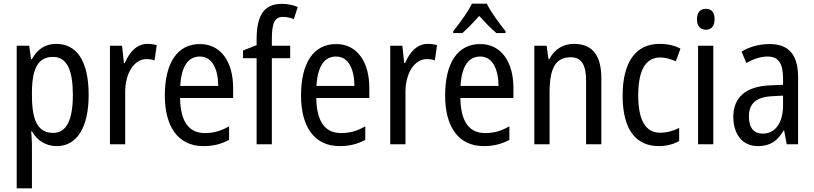

<svg xmlns="http://www.w3.org/2000/svg" viewBox="-20 -786 4437 1046"><path d="M286 -547C226 -547 184 -518 154 -464H149L139 -537H71V240H154V6C154 -16 152 -44 150 -71H154C181 -22 228 10 289 10C398 10 463 -90 463 -269C463 -454 398 -547 286 -547ZM269 -476C345 -476 377 -403 377 -269C377 -134 343 -62 270 -62C187 -62 154 -128 154 -266V-285C155 -415 189 -476 269 -476Z M783 -547C727 -547 686 -504 660 -443H655L645 -537H579V0H662V-282C661 -388 712 -464 777 -464C793 -464 809 -462 822 -457L834 -540C817 -545 799 -547 783 -547Z M1069 -546C947 -546 878 -445 878 -265C878 -102 946 10 1088 10C1142 10 1185 -1 1228 -24V-98C1184 -72 1143 -61 1096 -61C1008 -61 963 -125 961 -252H1250V-308C1250 -444 1187 -546 1069 -546ZM1069 -478C1138 -478 1168 -407 1169 -318H962C968 -425 1005 -478 1069 -478Z M1561 -469V-537H1461V-573C1461 -662 1477 -694 1522 -694C1542 -694 1562 -689 1581 -682L1602 -748C1575 -759 1548 -765 1515 -765C1416 -765 1378 -699 1378 -571V-540L1304 -511V-469H1378V0H1461V-469Z M1811 -546C1689 -546 1620 -445 1620 -265C1620 -102 1688 10 1830 10C1884 10 1927 -1 1970 -24V-98C1926 -72 1885 -61 1838 -61C1750 -61 1705 -125 1703 -252H1992V-308C1992 -444 1929 -546 1811 -546ZM1811 -478C1880 -478 1910 -407 1911 -318H1704C1710 -425 1747 -478 1811 -478Z M2310 -547C2254 -547 2213 -504 2187 -443H2182L2172 -537H2106V0H2189V-282C2188 -388 2239 -464 2304 -464C2320 -464 2336 -462 2349 -457L2361 -540C2344 -545 2326 -547 2310 -547Z M2632 -766H2551C2530 -722 2486 -662 2449 -616V-606H2499C2526 -629 2559 -664 2591 -699C2623 -664 2654 -631 2684 -606H2734V-616C2700 -659 2654 -721 2632 -766ZM2596 -546C2474 -546 2405 -445 2405 -265C2405 -102 2473 10 2615 10C2669 10 2712 -1 2755 -24V-98C2711 -72 2670 -61 2623 -61C2535 -61 2490 -125 2488 -252H2777V-308C2777 -444 2714 -546 2596 -546ZM2596 -478C2665 -478 2695 -407 2696 -318H2489C2495 -425 2532 -478 2596 -478Z M3106 -547C3050 -547 3000 -518 2973 -464H2968L2958 -537H2891V0H2974V-279C2974 -413 3005 -474 3090 -474C3148 -474 3173 -431 3173 -347V0H3256V-360C3256 -488 3205 -547 3106 -547Z M3570 10C3609 10 3650 0 3680 -18V-89C3648 -73 3613 -63 3576 -63C3497 -63 3457 -131 3457 -266C3457 -403 3497 -473 3577 -473C3604 -473 3635 -464 3662 -452L3687 -521C3658 -537 3619 -547 3573 -547C3444 -547 3372 -448 3372 -265C3372 -80 3444 10 3570 10Z M3826 -738C3796 -738 3777 -719 3777 -681C3777 -644 3796 -624 3826 -624C3855 -624 3873 -644 3873 -681C3873 -719 3856 -738 3826 -738ZM3866 -537H3783V0H3866Z M4173 -546C4116 -546 4063 -531 4020 -505L4046 -443C4086 -465 4124 -478 4162 -478C4219 -478 4246 -443 4246 -359V-324L4176 -321C4044 -316 3975 -256 3975 -150C3975 -58 4022 10 4109 10C4176 10 4216 -18 4249 -75H4252L4266 0H4328V-363C4328 -483 4282 -546 4173 -546ZM4189 -262 4246 -265V-213C4246 -113 4201 -58 4135 -58C4089 -58 4060 -87 4060 -151C4060 -220 4097 -258 4189 -262Z"/></svg>

Font: Noto Sans Lao Looped Condensed
Style: Regular
Weight: 400
Width: 3
Designer: Mark Frömberg, Ben Mitchell
Foundry: The Fontpad Ltd
Version: Version 1.003